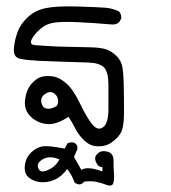

<svg xmlns="http://www.w3.org/2000/svg" viewBox="-20 -254 540 607"><path d="M215.8 323.2Q208 299.8 192.4 280.3Q174.8 304.7 151.9 314.5Q128.9 324.2 106.9 321.8Q85 319.3 70.3 306.6Q55.7 293.9 58.6 269Q61.5 244.1 79.1 227.5Q96.7 210.9 115.7 208.5Q134.8 206.1 184.6 215.8L193.4 199.2Q201.2 195.3 211.9 196.3Q220.7 199.2 224.6 208V217.8L213.9 242.2L237.3 283.2Q256.8 270.5 303.7 288.1V274.4Q293 274.4 287.1 265.1Q281.2 255.9 280.8 247.1Q280.3 238.3 291 229.5Q301.8 220.7 320.3 225.6Q338.9 230.5 338.9 253.9Q338.9 277.3 340.3 294.4Q341.8 311.5 338.4 324.2Q335 336.9 317.4 330.6Q299.8 324.2 284.7 320.8Q269.5 317.4 246.1 320.3Q233.4 335.9 215.8 323.2ZM141.6 278.3Q157.2 269.5 168 250Q147.5 241.2 131.8 243.7Q116.2 246.1 105.5 256.8Q94.7 267.6 103 281.7Q111.3 295.9 141.6 278.3ZM281.2 208Q260.7 205.1 243.7 187.5Q226.6 169.9 217.3 150.9Q208 131.8 196.3 115.2Q159.2 140.6 129.4 138.2Q99.6 135.7 77.6 115.2Q55.7 94.7 59.1 63Q62.5 31.2 78.6 12.2Q94.7 -6.8 111.3 -11.2Q127.9 -15.6 148.4 -12.2Q168.9 -8.8 190.4 10.3Q211.9 29.3 233.4 74.2Q254.9 119.1 272 139.6Q289.1 160.2 305.7 148.4Q322.3 136.7 322.8 93.3Q323.2 49.8 322.8 11.7Q322.3 -26.4 309.1 -40.5Q295.9 -54.7 261.2 -56.2Q226.6 -57.6 186.5 -58.6Q146.5 -59.6 106.9 -61.5Q67.4 -63.5 44.4 -67.9Q21.5 -72.3 23.9 -100.6Q26.4 -128.9 36.1 -154.3Q45.9 -179.7 68.8 -200.7Q91.8 -221.7 125.5 -228.5Q159.2 -235.4 225.1 -233.4Q291 -231.4 314 -229.5Q336.9 -227.5 356.4 -217.8Q364.3 -209 363.3 -195.3L356.4 -183.6Q346.7 -174.8 331.1 -176.8Q277.3 -181.6 221.7 -184.1Q166 -186.5 142.1 -180.7Q118.2 -174.8 99.1 -154.8Q80.1 -134.8 78.1 -123.5Q76.2 -112.3 90.3 -111.3Q104.5 -110.4 133.3 -108.4Q162.1 -106.4 196.3 -106Q230.5 -105.5 265.1 -104.5Q299.8 -103.5 316.4 -97.7Q333 -91.8 347.7 -77.6Q362.3 -63.5 366.2 -45.4Q370.1 -27.3 371.1 11.7Q372.1 50.8 372.1 100.6Q372.1 150.4 360.8 168Q349.6 185.5 330.1 198.2Q310.5 210.9 281.2 208ZM159.2 81.1Q166 72.3 163.1 59.1Q160.2 45.9 148.4 39.6Q136.7 33.2 122.1 43.5Q107.4 53.7 110.8 70.3Q114.3 86.9 127.9 89.4Q141.6 91.8 159.2 81.1Z"/></svg>

Font: JasonHandwriting1
Style: Regular
Weight: 400
Version: Version 1.48.20